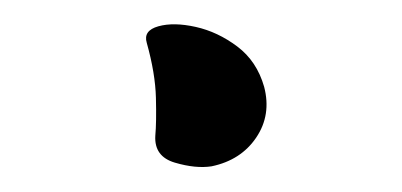

<svg xmlns="http://www.w3.org/2000/svg" viewBox="-20 -112 329 157"><path d="M100 -77Q97 -87 109.5 -90.5Q122 -94 140 -90Q158 -86 174 -74Q190 -62 196 -41Q202 -18 189.5 0.5Q177 19 153 24Q140 26 123 21Q106 16 107 -1Q108 -12 107.5 -32Q107 -52 100 -77Z"/></svg>

Font: Diphylleia
Style: Regular
Weight: 400
Designer: Minha Hyung
Foundry: JAMO
Version: Version 1.000; ttfautohint (v1.8.4.7-5d5b);gftools[0.9.28]